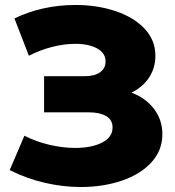

<svg xmlns="http://www.w3.org/2000/svg" viewBox="-20 -736 704 771"><path d="M632 -197Q632 -132 588 -84Q544 -36 469 -10.5Q394 15 304 15Q233 15 159.5 -2Q86 -19 19 -53L78 -191Q125 -167 178.5 -154.5Q232 -142 282 -142Q348 -142 390 -163.5Q432 -185 432 -224Q432 -255 406 -270Q380 -285 336 -285H157V-430H320Q360 -430 382 -446Q404 -462 404 -489Q404 -523 370 -541.5Q336 -560 282 -560Q238 -560 189 -547.5Q140 -535 96 -512L38 -662Q150 -716 284 -716Q370 -716 443.5 -691.5Q517 -667 560.5 -621Q604 -575 604 -512Q604 -463 578.5 -424.5Q553 -386 508 -364Q566 -342 599 -298Q632 -254 632 -197Z"/></svg>

Font: CMG Sans ExtraBold
Style: Regular
Weight: 800
Designer: Julieta Ulanovsky
Foundry: Julieta Ulanovsky
Version: Version 7.200